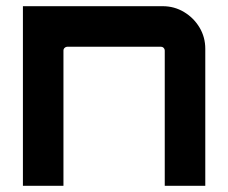

<svg xmlns="http://www.w3.org/2000/svg" viewBox="-20 -600 736 620"><path d="M54 0V-580H505.4Q543 -580 574.4 -561.1Q605.8 -542.2 624.4 -511Q642.9 -479.9 642.9 -442.5V0H512V-436.9Q512 -441.9 508.4 -445.5Q504.8 -449.1 499.9 -449.1H197.4Q192.4 -449.1 188.7 -445.5Q184.9 -441.9 184.9 -436.9V0Z"/></svg>

Font: Orbitron
Style: Regular
Weight: 400
Designer: Matt McInerney
Foundry: The League of Moveable Type
Version: Version 2.001